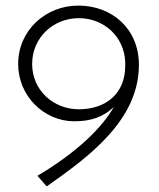

<svg xmlns="http://www.w3.org/2000/svg" viewBox="-20 -658 569 687"><path d="M260 -638C144 -638 45 -550 45 -429C45 -314 138 -224 246 -224C308 -224 351 -241 387 -275C347 -203 256 -113 114 -29L147 9C298 -97 477 -228 477 -426C477 -555 381 -638 260 -638ZM262 -267C170 -267 95 -336 95 -429C95 -523 170 -593 262 -593C351 -593 424 -528 428 -437V-422C428 -325 361 -267 262 -267Z"/></svg>

Font: Sulaf Light
Style: Regular
Weight: 300
Designer: Bandar Raffah (Arabic) and Santiago Orozco (Latin)
Foundry: Caramella and Typemade
Version: Version 1.005;PS 001.005;hotconv 1.0.88;makeotf.lib2.5.64775